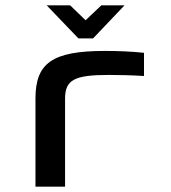

<svg xmlns="http://www.w3.org/2000/svg" viewBox="-20 -700 640 720"><path d="M389 -419C420 -419 475 -418 520 -415V-502C472 -507 424 -509 373 -509C175 -509 113 -463 113 -330V0H224V-330C224 -401 259 -419 389 -419ZM155 -680 274 -556H329L447 -680H360L301 -624L243 -680Z"/></svg>

Font: LT Wave Mono Medium
Style: Regular
Weight: 500
Designer: Daniel Lyons
Version: Version 2.5 (Glyphs App)